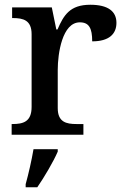

<svg xmlns="http://www.w3.org/2000/svg" viewBox="-20 -567 525 808"><path d="M29 0H331V-45H302C259 -45 223 -53 223 -112V-273C223 -342 242 -473 316 -473C355 -473 368 -448 368 -393C439 -393 470 -424 470 -471C470 -519 435 -547 360 -547C274 -547 248 -503 222 -443H217L198 -536H31V-491H34C78 -491 113 -482 113 -423V-117C113 -54 77 -45 32 -45H29ZM88 208V221H137C166 179 205 113 223 71V61H121C113 108 100 165 88 208Z"/></svg>

Font: Noto Serif Vithkuqi Medium
Style: Regular
Weight: 500
Version: Version 1.005